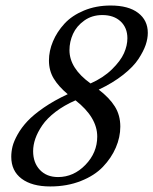

<svg xmlns="http://www.w3.org/2000/svg" viewBox="-20 -671 558 699"><path d="M163.1 7.8Q96.2 7.8 58.6 -20.5Q21 -48.8 21 -100.1Q21 -118.7 25.6 -137.7Q30.3 -156.7 44.2 -181.6Q58.1 -206.5 80.1 -230Q102.1 -253.4 139.6 -279.3Q177.2 -305.2 226.6 -328.1Q192.9 -356.4 175.5 -385.3Q158.2 -414.1 158.2 -450.7Q158.2 -485.8 172.9 -520.5Q187.5 -555.2 214.6 -584.7Q241.7 -614.3 285.6 -632.6Q329.6 -650.9 382.8 -650.9Q447.8 -650.9 482.9 -624Q518.1 -597.2 518.1 -551.3Q518.1 -530.3 510.3 -507.3Q502.4 -484.4 484.1 -456.3Q465.8 -428.2 428.5 -398.7Q391.1 -369.1 339.4 -344.7Q378.4 -314.9 398.2 -283.2Q418 -251.5 418 -210Q418 -171.4 401.6 -133.5Q385.3 -95.7 354.7 -63.7Q324.2 -31.7 274.2 -12Q224.1 7.8 163.1 7.8ZM309.6 -367.2Q356 -387.7 387.5 -418.5Q418.9 -449.2 431.4 -477.3Q443.8 -505.4 443.8 -531.7Q443.8 -569.8 419.2 -593Q394.5 -616.2 352.5 -616.2Q314.9 -616.2 286.9 -596.2Q258.8 -576.2 245.8 -547.6Q232.9 -519 232.9 -488.3Q232.9 -422.4 309.6 -367.2ZM191.4 -26.4Q248 -26.4 291 -70.8Q334 -115.2 334 -173.8Q334 -243.7 254.9 -305.7Q213.4 -287.6 182.1 -263.7Q150.9 -239.7 133.8 -214.6Q116.7 -189.5 108.6 -166Q100.6 -142.6 100.6 -120.6Q100.6 -78.6 125.2 -52.5Q149.9 -26.4 191.4 -26.4Z"/></svg>

Font: Elstob 10pt
Style: Italic
Weight: 400
Italic angle: -20°
Designer: Peter S. Baker
Version: Version 1.015